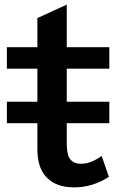

<svg xmlns="http://www.w3.org/2000/svg" viewBox="-20 -769 530 830"><path d="M300.3 41Q217.8 41 176.3 -7.8Q141.6 -48.3 141.6 -125V-236.3H9.8V-329.1H141.6V-472.2H9.8V-564.9H141.6V-690.9L268.6 -749V-564.9H452.6V-472.2H268.6V-329.1H452.6V-236.3H268.6V-151.4Q268.6 -104.5 279.8 -85.9Q295.4 -61 330.1 -61Q373.5 -61 419.4 -95.2L450.7 -4.4Q379.9 41 300.3 41Z"/></svg>

Font: BIZ UDPGothic
Style: Bold
Weight: 700
Designer: TypeBank Co., Ltd.
Foundry: Morisawa Inc.
Version: Version 1.051